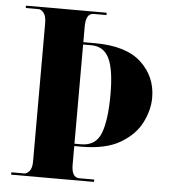

<svg xmlns="http://www.w3.org/2000/svg" viewBox="-52 -761 717 808"><g transform="rotate(5 307.0 -357.0)"><path d="M25 0H375V-10H312Q279 -10 279 -65V-143H307Q412 -143 473.5 -179.5Q535 -216 561.5 -269.5Q588 -323 588 -374Q588 -463 524 -522.5Q460 -582 327 -582H279V-648Q279 -704 312 -704H366V-714H25V-704H80Q90 -704 101 -691Q112 -678 112 -646V-64Q112 -35 101 -22.5Q90 -10 80 -10H25ZM279 -153V-572H314Q366 -572 389 -525Q412 -478 412 -373Q412 -264 390.5 -208.5Q369 -153 307 -153Z"/></g></svg>

Font: Noto Serif Display SemiCondensed Extra
Style: Regular
Weight: 800
Width: 4
Designer: Monotype Design Team
Foundry: Monotype Imaging Inc.
Version: Version 1.900